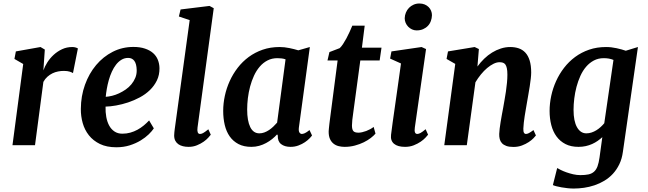

<svg xmlns="http://www.w3.org/2000/svg" viewBox="-20 -840 3747 1111"><path d="M114.3 -469.7 63.5 -499 71.8 -542.5 214.4 -567.9 239.3 -553.2 231 -432.6Q238.8 -455.1 253.9 -479Q269 -502.9 290.5 -522.7Q312 -542.5 339.1 -555.2Q366.2 -567.9 398.4 -567.9Q408.7 -567.9 417.7 -565.2Q426.8 -562.5 430.7 -559.6L402.3 -417Q397 -420.9 383.8 -425.3Q370.6 -429.7 349.1 -429.7Q333 -429.7 316.2 -426.5Q299.3 -423.3 283.7 -415.8Q268.1 -408.2 254.4 -396Q240.7 -383.8 231 -366.2L182.6 0H52.2Z M447.8 -210Q448.2 -284.2 471.7 -349.4Q495.1 -414.6 536.1 -463.4Q577.1 -512.2 632.3 -540.3Q687.5 -568.4 752 -568.4Q790.5 -568.4 818.8 -558.8Q847.2 -549.3 865.7 -533Q884.3 -516.6 893.3 -494.1Q902.3 -471.7 902.8 -445.8Q903.3 -406.7 888.2 -375.2Q873 -343.8 847.7 -319.1Q822.3 -294.4 789.1 -276.6Q755.9 -258.8 721.2 -247.3Q686.5 -235.8 652.3 -229.7Q618.2 -223.6 590.8 -223.1Q589.8 -191.4 595 -163.1Q600.1 -134.8 611.8 -113.3Q623.5 -91.8 642.6 -79.1Q661.6 -66.4 688 -66.4Q712.4 -66.4 734.1 -72.5Q755.9 -78.6 775.1 -89.1Q794.4 -99.6 811.3 -113.5Q828.1 -127.4 842.8 -143.1L870.1 -97.2Q859.9 -81.5 840.6 -62.7Q821.3 -43.9 793.7 -27.1Q766.1 -10.3 730.7 1Q695.3 12.2 653.3 12.2Q597.7 12.2 558.3 -6.8Q519 -25.9 494.4 -57.1Q469.7 -88.4 458.5 -128.2Q447.3 -168 447.8 -210ZM591.8 -279.8Q608.4 -280.8 628.4 -285.6Q648.4 -290.5 668.5 -299.8Q688.5 -309.1 707.3 -322Q726.1 -335 740.2 -352.1Q754.4 -369.1 762.9 -389.6Q771.5 -410.2 771 -434.6Q770 -470.7 757.3 -487.8Q744.6 -504.9 721.7 -504.9Q700.2 -504.9 682.6 -494.1Q665 -483.4 651.4 -465.8Q637.7 -448.2 627.2 -425Q616.7 -401.9 609.6 -376.7Q602.5 -351.6 598.1 -326.4Q593.8 -301.3 591.8 -279.8Z M987.8 -56.2Q987.8 -64 989 -75.2Q990.2 -86.4 991.2 -93.8L1077.6 -723.6L1015.1 -744.6L1024.9 -785.2L1192.4 -805.7L1216.8 -792.5L1123 -102.1Q1120.6 -85 1124 -75Q1127.4 -64.9 1137.2 -64.9Q1140.6 -64.9 1145 -65.9Q1149.4 -66.9 1154.8 -69.8Q1160.2 -72.8 1167.7 -78.1Q1175.3 -83.5 1185.5 -91.8L1199.7 -60.5Q1195.8 -55.2 1185.3 -43.5Q1174.8 -31.7 1158.2 -20Q1141.6 -8.3 1119.6 0.7Q1097.7 9.8 1071.3 9.8Q1053.7 9.8 1038.6 6.1Q1023.4 2.4 1012.2 -5.4Q1001 -13.2 994.4 -25.6Q987.8 -38.1 987.8 -56.2Z M1434.6 9.8Q1391.1 9.8 1360.1 -6.3Q1329.1 -22.5 1309.3 -50.5Q1289.6 -78.6 1280.5 -116.7Q1271.5 -154.8 1271.5 -198.2Q1271.5 -241.2 1281 -285.4Q1290.5 -329.6 1309.1 -370.6Q1327.6 -411.6 1355.2 -447.5Q1382.8 -483.4 1419.2 -510.3Q1455.6 -537.1 1500.2 -552.5Q1544.9 -567.9 1598.1 -567.9Q1625.5 -567.9 1654.8 -561.8Q1684.1 -555.7 1706.1 -548.8L1772.9 -567.9L1709.5 -102.1Q1707 -82 1712.6 -73.5Q1718.3 -64.9 1726.6 -64.9Q1733.4 -64.9 1743.7 -69.3Q1753.9 -73.7 1771 -87.4L1785.6 -56.2Q1781.7 -50.3 1771.2 -39.3Q1760.7 -28.3 1744.6 -17.3Q1728.5 -6.3 1707.3 1.7Q1686 9.8 1661.1 9.8Q1627 9.8 1606.4 -6.3Q1585.9 -22.5 1587.4 -56.2L1583.5 -62.5Q1570.8 -48.3 1554.7 -35.4Q1538.6 -22.5 1520 -12.5Q1501.5 -2.4 1480 3.7Q1458.5 9.8 1434.6 9.8ZM1481 -68.4Q1495.1 -68.4 1509.3 -73.5Q1523.4 -78.6 1536.6 -87.4Q1549.8 -96.2 1561.5 -107.4Q1573.2 -118.7 1583.5 -130.4L1632.3 -496.6Q1621.6 -500.5 1609.6 -502Q1597.7 -503.4 1585 -503.4Q1553.2 -503.4 1527.8 -490.2Q1502.4 -477.1 1482.9 -454.3Q1463.4 -431.6 1449.7 -401.9Q1436 -372.1 1427.2 -339.1Q1418.5 -306.2 1414.3 -272Q1410.2 -237.8 1410.2 -206.5Q1410.2 -141.1 1428 -104.7Q1445.8 -68.4 1481 -68.4Z M1881.8 -77.6Q1881.8 -80.1 1882.1 -84.2Q1882.3 -88.4 1883.3 -98.4Q1884.3 -108.4 1886.2 -125.5Q1888.2 -142.6 1892.1 -171.4L1933.6 -490.2H1875L1886.2 -538.6L1945.8 -561.5Q1955.6 -570.8 1965.3 -585.7Q1975.1 -600.6 1984.6 -618.2Q1994.1 -635.7 2002.7 -654.8Q2011.2 -673.8 2018.6 -691.4H2090.3L2074.2 -564H2187.5L2176.8 -490.2H2064.9L2024.4 -190.4Q2020.5 -164.6 2018.6 -146Q2016.6 -127.4 2016.6 -114.3Q2016.6 -90.8 2024.7 -81.5Q2032.7 -72.3 2054.7 -72.3Q2064 -72.3 2075.7 -75Q2087.4 -77.6 2099.1 -82Q2110.8 -86.4 2122.1 -92.5Q2133.3 -98.6 2142.1 -105.5L2152.8 -66.9Q2143.1 -55.2 2125.7 -41.7Q2108.4 -28.3 2085.2 -16.8Q2062 -5.4 2033.7 2.2Q2005.4 9.8 1974.1 9.8Q1956.1 9.8 1939.5 5.6Q1922.9 1.5 1909.9 -8.8Q1897 -19 1889.4 -35.9Q1881.8 -52.7 1881.8 -77.6Z M2242.7 -59.6Q2246.1 -88.9 2252 -130.6Q2257.8 -172.4 2265.4 -224.9Q2272.9 -277.3 2281.7 -339.8Q2290.5 -402.3 2300.3 -472.7L2237.3 -501L2245.1 -542.5L2419.4 -567.9L2445.3 -556.2L2380.4 -102.1Q2375 -64.9 2394.5 -64.9Q2402.8 -64.9 2413.6 -70.8Q2424.3 -76.7 2442.9 -92.3L2457 -60.5Q2453.1 -55.2 2442.1 -43.5Q2431.2 -31.7 2414.1 -20Q2397 -8.3 2374.3 0.7Q2351.6 9.8 2323.7 9.8Q2281.2 9.8 2260 -8.1Q2238.8 -25.9 2242.7 -59.6ZM2390.6 -664.1Q2376.5 -664.1 2364 -669.9Q2351.6 -675.8 2342 -685.5Q2332.5 -695.3 2327.1 -708Q2321.8 -720.7 2321.8 -734.4Q2322.3 -752 2328.9 -767.6Q2335.4 -783.2 2346.7 -794.7Q2357.9 -806.2 2373.3 -813Q2388.7 -819.8 2406.7 -819.8Q2423.8 -819.8 2437.3 -814.2Q2450.7 -808.6 2460.2 -799.1Q2469.7 -789.6 2474.6 -777.3Q2479.5 -765.1 2479.5 -752Q2479 -734.4 2473.1 -718.3Q2467.3 -702.1 2455.8 -690.2Q2444.3 -678.2 2428 -671.1Q2411.6 -664.1 2390.6 -664.1Z M2614.3 -470.2 2564 -499 2572.3 -542.5 2726.6 -567.9 2751 -556.2 2742.7 -455.1Q2760.3 -479.5 2781.7 -500.2Q2803.2 -521 2827.4 -535.9Q2851.6 -550.8 2878.2 -559.3Q2904.8 -567.9 2932.6 -567.9Q2959.5 -567.9 2981.7 -560.3Q3003.9 -552.7 3020 -535.4Q3036.1 -518.1 3044.9 -489.7Q3053.7 -461.4 3053.7 -420.4Q3053.7 -406.2 3051.3 -385Q3048.8 -363.8 3045.2 -339.8Q3041.5 -315.9 3037.1 -291.5Q3032.7 -267.1 3029.3 -246.6Q3026.4 -228 3022.7 -208Q3019 -188 3016.1 -168.5Q3013.2 -148.9 3011 -130.6Q3008.8 -112.3 3008.3 -96.2Q3007.8 -78.6 3012 -71.8Q3016.1 -64.9 3023.4 -64.9Q3030.8 -64.9 3040 -69.6Q3049.3 -74.2 3066.9 -87.4L3081.1 -56.2Q3077.6 -51.3 3067.1 -40.3Q3056.6 -29.3 3039.8 -18.1Q3022.9 -6.8 3000.5 1.7Q2978 10.3 2950.7 10.3Q2925.8 10.3 2909.7 4.4Q2893.6 -1.5 2884.3 -11.7Q2875 -22 2871.6 -35.6Q2868.2 -49.3 2868.7 -64.9Q2869.1 -78.1 2871.3 -95.9Q2873.5 -113.8 2876.7 -133.5Q2879.9 -153.3 2883.8 -174.6Q2887.7 -195.8 2891.6 -216.3Q2895 -236.8 2899.4 -261Q2903.8 -285.2 2907.5 -310.5Q2911.1 -335.9 2913.6 -361.1Q2916 -386.2 2916 -408.2Q2916 -431.2 2912.8 -445.3Q2909.7 -459.5 2904.1 -467Q2898.4 -474.6 2889.9 -477.3Q2881.3 -480 2870.1 -480Q2854 -480 2835.7 -470.9Q2817.4 -461.9 2798.8 -446.3Q2780.3 -430.7 2762.9 -409.4Q2745.6 -388.2 2731 -363.8L2681.2 0H2550.8Z M3204.1 132.3Q3210.4 136.2 3224.6 143.3Q3238.8 150.4 3257.3 157Q3275.9 163.6 3296.9 168.5Q3317.9 173.3 3338.4 173.3Q3366.2 173.3 3385.3 169.2Q3404.3 165 3417.2 153.6Q3430.2 142.1 3437.5 122.3Q3444.8 102.5 3449.2 70.8L3465.3 -46.4Q3453.1 -35.2 3438.5 -24.9Q3423.8 -14.6 3406.5 -6.8Q3389.2 1 3369.4 5.4Q3349.6 9.8 3327.6 9.8Q3283.7 9.8 3252.2 -6.3Q3220.7 -22.5 3200.2 -50.5Q3179.7 -78.6 3169.9 -116.7Q3160.2 -154.8 3160.2 -198.2Q3160.2 -241.2 3169.7 -285.4Q3179.2 -329.6 3197.8 -370.6Q3216.3 -411.6 3243.9 -447.5Q3271.5 -483.4 3307.9 -510.3Q3344.2 -537.1 3388.9 -552.5Q3433.6 -567.9 3486.8 -567.9Q3517.6 -567.9 3548.3 -561Q3579.1 -554.2 3601.1 -546.4L3671.4 -567.9L3584.5 37.6Q3579.1 78.6 3563.7 110.4Q3548.3 142.1 3526.4 165.8Q3504.4 189.5 3477.1 205.8Q3449.7 222.2 3419.9 232.2Q3390.1 242.2 3359.4 246.6Q3328.6 251 3299.8 251Q3282.7 251 3264.4 249Q3246.1 247.1 3229.5 244.1Q3212.9 241.2 3199.7 237.8Q3186.5 234.4 3179.2 231ZM3373 -68.4Q3388.2 -68.4 3402.8 -73.2Q3417.5 -78.1 3430.7 -86.2Q3443.8 -94.2 3455.6 -105Q3467.3 -115.7 3476.6 -127L3529.8 -493.2Q3517.1 -498.5 3503.2 -501Q3489.3 -503.4 3473.6 -503.4Q3441.9 -503.4 3416.5 -490Q3391.1 -476.6 3371.6 -453.9Q3352.1 -431.2 3338.4 -400.9Q3324.7 -370.6 3315.9 -337.4Q3307.1 -304.2 3303 -270Q3298.8 -235.8 3298.8 -204.6Q3298.8 -139.2 3318.8 -103.8Q3338.9 -68.4 3373 -68.4Z"/></svg>

Font: Merriweather Bold
Style: Italic
Weight: 700
Italic angle: -7°
Designer: Eben Sorkin ( eben@eyebytes.com )
Foundry: Eben Sorkin ( eben@eyebytes.com )
Version: Version 1.5; ttfautohint (v0.97) -l 13 -r 13 -G 200 -x 24 -f